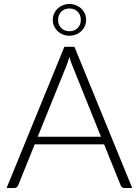

<svg xmlns="http://www.w3.org/2000/svg" viewBox="-20 -942 696 962"><path d="M13 0ZM642.5 0H603Q596 0 591.5 -3.8Q587 -7.5 584.5 -13.5L501.5 -219H154L71 -13.5Q69 -8 64 -4Q59 0 52 0H13L302.5 -707.5H353ZM169 -257H486L342 -614.5Q334.5 -632 327.5 -656.5Q324 -644.5 320.5 -633.5Q317 -622.5 313.5 -614ZM244.5 -842.5Q244.5 -859.5 251.2 -874.2Q258 -889 269.2 -899.5Q280.5 -910 295.5 -916Q310.5 -922 327.5 -922Q344.5 -922 360 -916Q375.5 -910 386.8 -899.5Q398 -889 404.8 -874.2Q411.5 -859.5 411.5 -842.5Q411.5 -825 404.8 -810.5Q398 -796 386.8 -785.5Q375.5 -775 360 -769Q344.5 -763 327.5 -763Q310.5 -763 295.5 -769Q280.5 -775 269.2 -785.5Q258 -796 251.2 -810.5Q244.5 -825 244.5 -842.5ZM271 -842.5Q271 -817.5 286.8 -801.5Q302.5 -785.5 328 -785.5Q353 -785.5 369 -801.5Q385 -817.5 385 -842.5Q385 -867.5 369 -883.5Q353 -899.5 328 -899.5Q302.5 -899.5 286.8 -883.5Q271 -867.5 271 -842.5Z"/></svg>

Font: Lato Light
Style: Regular
Weight: 300
Designer: Lukasz Dziedzic
Foundry: tyPoland Lukasz Dziedzic
Version: Version 2.007; 2014-02-27